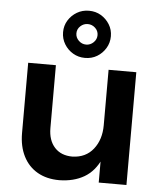

<svg xmlns="http://www.w3.org/2000/svg" viewBox="-56 -851 767 904"><g transform="rotate(5 328.0 -398.5)"><path d="M195 -236Q195 -178 225.5 -144.5Q256 -111 310 -111Q373 -113 408.5 -158Q444 -203 444 -271H478Q478 -174 451 -113.5Q424 -53 375 -24.5Q326 4 258 5Q198 5 154.5 -20Q111 -45 87.5 -91.5Q64 -138 64 -201V-533H195ZM444 -533H575V0H444ZM328 -802Q360 -802 385 -787Q410 -772 425.5 -747Q441 -722 441 -691Q441 -660 425.5 -634.5Q410 -609 385 -594Q360 -579 328 -579Q297 -579 271.5 -594Q246 -609 230.5 -634.5Q215 -660 215 -691Q215 -722 230.5 -747Q246 -772 271.5 -787Q297 -802 328 -802ZM328 -739Q308 -739 293 -725Q278 -711 278 -691Q278 -671 293 -656.5Q308 -642 328 -642Q348 -642 363 -656.5Q378 -671 378 -691Q378 -711 363 -725Q348 -739 328 -739Z"/></g></svg>

Font: Alexandria Medium
Style: Regular
Weight: 500
Designer: Mohamed Gaber
Foundry: Kief Type Foundry
Version: Version 5.100